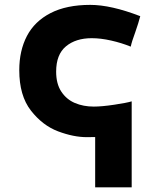

<svg xmlns="http://www.w3.org/2000/svg" viewBox="-20 -576 640 807"><path d="M61 -281Q61 -363 93.2 -424.8Q125.5 -486.5 192.5 -521Q259.5 -555.5 359.5 -555.5Q446.5 -555.5 569.5 -508Q562.5 -480.5 548.5 -440.5Q534 -401.5 529.5 -380Q491.5 -395.5 447.5 -405.5Q403.5 -415.5 365.5 -415.5Q298.5 -415.5 257.2 -381.2Q216 -347 216 -275Q216 -223.5 237.8 -190.8Q259.5 -158 295 -143Q330.5 -128 374 -128Q408 -128 460 -135.8Q512 -143.5 533.5 -150V211.5H380V0L345 0.5Q289 0.5 224 -24Q159 -48.5 110 -111.2Q61 -174 61 -281Z"/></svg>

Font: JuliaMono Black
Style: Regular
Weight: 900
Monospace: yes
Designer: cormullion
Foundry: corm
Version: Version 0.054; ttfautohint (v1.8.4)